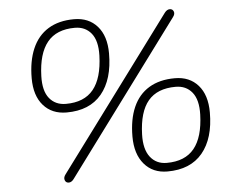

<svg xmlns="http://www.w3.org/2000/svg" viewBox="-51 -745 1017 824"><g transform="rotate(-5 458.0 -333.0)"><path d="M202 -18 687 -672Q697 -685 709 -685Q721 -685 725.5 -674Q730 -663 720 -650L234 6Q224 19 212 18.5Q200 18 196 6.5Q192 -5 202 -18ZM93 -441Q93 -515 116 -568.5Q139 -622 184.5 -650Q230 -678 296 -678Q359 -678 396 -636Q433 -594 433 -519Q433 -407 381 -344.5Q329 -282 230 -282Q167 -282 130 -324Q93 -366 93 -441ZM391 -513Q393 -577 367 -609Q341 -641 296 -641Q217 -641 177.5 -592.5Q138 -544 135 -447Q133 -383 159 -351Q185 -319 230 -319Q309 -319 348.5 -367.5Q388 -416 391 -513ZM502 -154Q502 -228 525 -280.5Q548 -333 593.5 -360.5Q639 -388 705 -388Q768 -388 805 -346Q842 -304 842 -229Q842 -117 790 -54.5Q738 8 639 8Q576 8 539 -35.5Q502 -79 502 -154ZM800 -223Q802 -287 776 -319Q750 -351 705 -351Q626 -351 586.5 -304Q547 -257 544 -160Q542 -96 568 -62.5Q594 -29 639 -29Q718 -29 757.5 -77.5Q797 -126 800 -223Z"/></g></svg>

Font: SN Pro Thin
Style: Italic
Weight: 200
Italic angle: -9°
Designer: Tobias Whetton
Foundry: Supernotes
Version: Version 1.003;Glyphs 3.3 (3324)